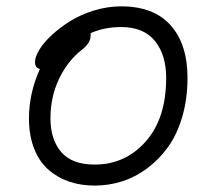

<svg xmlns="http://www.w3.org/2000/svg" viewBox="-20 -661 679 602"><path d="M70.8 -290Q70.8 -368.2 105 -444.8Q89.8 -447.8 89.8 -466.8Q89.8 -482.9 103.5 -505.4Q117.2 -527.8 142.6 -551.3Q168 -574.7 200.4 -595Q232.9 -615.2 275.1 -628.2Q317.4 -641.1 359.9 -641.1Q461.9 -641.1 514.9 -581.8Q567.9 -522.5 567.9 -417Q567.9 -350.6 551.3 -294.4Q534.7 -238.3 506.3 -199.2Q478 -160.2 440.7 -132.6Q403.3 -105 361.8 -92Q320.3 -79.1 276.9 -79.1Q233.4 -79.1 196.8 -91.6Q160.2 -104 131.6 -129.2Q103 -154.3 86.9 -195.3Q70.8 -236.3 70.8 -290ZM138.2 -290Q138.2 -223.6 171.9 -184.3Q205.6 -145 276.9 -145Q372.6 -145 436.8 -217.3Q501 -289.6 501 -417Q501 -489.3 465.6 -532.7Q430.2 -576.2 359.9 -576.2Q307.1 -576.2 264.2 -557.1V-549.8Q264.2 -526.4 237.8 -505.9Q192.4 -470.7 165.3 -414.1Q138.2 -357.4 138.2 -290Z"/></svg>

Font: Shantell Sans Irregular
Style: Regular
Weight: 300
Designer: Stephen Nixon, Anya Danilova, Shantell Martin
Foundry: Arrow Type
Version: Version 1.006;[9816181b4]